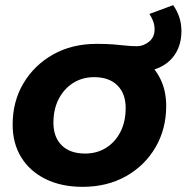

<svg xmlns="http://www.w3.org/2000/svg" viewBox="-20 -716 723 744"><path d="M300 8Q218 8 157 -22Q96 -52 62.5 -106Q29 -160 29 -233Q29 -323 71 -393.5Q113 -464 186 -505Q259 -546 354 -546Q392 -546 418 -544Q444 -542 465.5 -539.5Q487 -537 511 -537Q536 -537 557.5 -554.5Q579 -572 579 -602Q579 -620 573 -635Q567 -650 559 -662L651 -696Q666 -675 674.5 -650Q683 -625 683 -596Q683 -546 661 -510Q639 -474 600 -455.5Q561 -437 510 -437Q489 -437 473.5 -438.5Q458 -440 441 -442L541 -485Q580 -454 602 -409Q624 -364 624 -305Q624 -216 582.5 -145Q541 -74 468 -33Q395 8 300 8ZM310 -121Q356 -121 391.5 -143.5Q427 -166 447 -205.5Q467 -245 467 -298Q467 -353 435 -385Q403 -417 345 -417Q299 -417 263.5 -394.5Q228 -372 207.5 -332.5Q187 -293 187 -240Q187 -185 219 -153Q251 -121 310 -121Z"/></svg>

Font: Montserrat Thin
Style: Bold Italic
Weight: 700
Italic angle: -11.3°
Version: Version 9.000